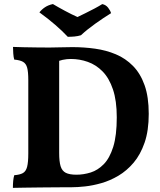

<svg xmlns="http://www.w3.org/2000/svg" viewBox="-20 -906 775 929"><path d="M42.4 3Q42.4 -15.2 43.9 -31.2Q45.5 -47.1 49 -58.3Q76 -60.3 90.7 -68.5Q105.5 -76.8 111.2 -98.9Q116.9 -120.9 116.9 -163.6V-518.7Q116.9 -558.5 111.4 -578.5Q105.9 -598.6 91.2 -606.9Q76.5 -615.2 48.9 -617.7Q45.4 -629.4 44.2 -647.1Q42.9 -664.9 42.9 -679Q63.1 -678 93.1 -677.5Q123 -677 156.3 -676.5Q189.6 -676 218.9 -676Q243.8 -676 271.7 -677Q299.6 -678 330.1 -678Q385.8 -678 439.8 -670.5Q493.8 -663 540.7 -643.2Q587.6 -623.5 623.5 -587Q659.4 -550.5 679.5 -494Q699.7 -437.5 699.7 -355Q699.7 -274 679.7 -216Q659.7 -158 626.7 -119Q593.7 -80 553.3 -56Q512.8 -32 470.8 -20Q428.8 -8 391.4 -4Q354 0 327.5 0Q300.6 0 259.9 0.3Q219.2 0.5 176 1Q132.7 1.5 96.6 2Q60.4 2.5 42.4 3ZM350 -60.7Q384.4 -60.7 419 -71.5Q453.5 -82.4 482.2 -111.7Q510.8 -141 527.9 -195.6Q545 -250.3 545 -338.4Q545 -418.9 526.5 -473.5Q508 -528.2 476.4 -560.3Q444.9 -592.4 405.1 -606.5Q365.4 -620.7 322.5 -620.7Q303.1 -620.7 282.9 -616.4Q262.6 -612.1 254.6 -605.5L266.3 -640.9V-166.2Q266.3 -124.5 273.3 -101.6Q280.3 -78.8 298.5 -69.7Q316.6 -60.7 350 -60.7ZM308 -727.9Q281.9 -755.9 247.3 -785.8Q212.8 -815.7 170.7 -846.1Q181.9 -860.4 197.5 -870.8Q213 -881.3 236 -886.4Q261.9 -870.9 293.9 -853.8Q325.8 -836.6 354.9 -823.6Q370.4 -831.1 392.8 -842Q415.1 -852.9 437.5 -864.8Q459.8 -876.7 474.8 -886.2Q492.2 -882.7 503 -868.9Q513.8 -855 517.4 -842.3Q480.8 -819.8 441.3 -791.6Q401.7 -763.4 371.7 -735.5Q356.9 -730.9 340.6 -729.4Q324.3 -727.9 308 -727.9Z"/></svg>

Font: Vollkorn
Style: Regular
Weight: 400
Designer: Friedrich Althausen
Foundry: Friedrich Althausen
Version: Version 5.001